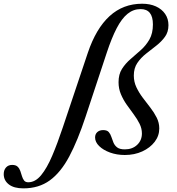

<svg xmlns="http://www.w3.org/2000/svg" viewBox="-322 -842 975 1056"><path d="M460 -821.5Q503 -821.5 535.5 -806.8Q568 -792 586.2 -765.5Q604.5 -739 604.5 -703.5Q604.5 -666 585.2 -639.5Q566 -613 537.8 -591Q509.5 -569 481 -546.5Q452.5 -524 433.2 -495.5Q414 -467 414 -426.5Q414 -392 428.2 -362Q442.5 -332 463.2 -304.5Q484 -277 504.8 -250.2Q525.5 -223.5 539.8 -195.2Q554 -167 554 -135.5Q554 -95 528.8 -62Q503.5 -29 460.5 -9.2Q417.5 10.5 364.5 10.5Q320.5 10.5 283.2 -3Q246 -16.5 223.5 -38.5Q201 -60.5 201 -86Q201 -104.5 213.2 -115.5Q225.5 -126.5 245.5 -126.5Q266.5 -126.5 276 -115.8Q285.5 -105 290.5 -89.2Q295.5 -73.5 302 -57.8Q308.5 -42 322.5 -31.2Q336.5 -20.5 364.5 -20.5Q406 -20.5 432.2 -45.2Q458.5 -70 458.5 -108Q458.5 -135.5 445.5 -161.5Q432.5 -187.5 413.5 -213Q394.5 -238.5 375.2 -265.8Q356 -293 343 -323.8Q330 -354.5 330 -390Q330 -433.5 349 -463.2Q368 -493 396.2 -517.2Q424.5 -541.5 452.8 -566.8Q481 -592 500 -625.2Q519 -658.5 519 -707.5Q519 -792 451.5 -792Q411.5 -792 379.5 -766Q347.5 -740 319.8 -686.8Q292 -633.5 265 -551.5L149 -201Q105.5 -69 58.8 18.8Q12 106.5 -48.2 150.2Q-108.5 194 -193.5 194Q-245.5 194 -273.5 172.2Q-301.5 150.5 -301.5 115.5Q-301.5 93.5 -289 79.2Q-276.5 65 -255 65Q-235 65 -225 74.8Q-215 84.5 -210.2 98.5Q-205.5 112.5 -201.2 126.8Q-197 141 -189.5 150.8Q-182 160.5 -166.5 160.5Q-128 160.5 -96 121.8Q-64 83 -35 15Q-6 -53 23.5 -141.5L161 -551.5Q206 -685 280.5 -753.2Q355 -821.5 460 -821.5Z"/></svg>

Font: Libre Caslon Text
Style: Italic
Weight: 400
Italic angle: -22.583°
Designer: Pablo Impallari, Rodrigo Fuenzalida, Katja Schimmel
Foundry: Pablo Impallari, Rodrigo Fuenzalida
Version: Version 2.000